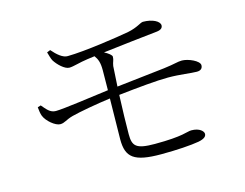

<svg xmlns="http://www.w3.org/2000/svg" viewBox="-90 -812 1181 926"><g transform="rotate(-15 500.0 -349.0)"><path d="M92 -402C93 -387 96 -368 100 -358C111 -329 152 -295 176 -295C199 -295 207 -308 244 -318C282 -328 370 -344 439 -353L436 -149C436 -59 473 -29 609 -29C686 -29 759 -34 798 -41C828 -47 838 -57 838 -70C838 -82 820 -103 778 -103C756 -103 736 -85 592 -85C497 -85 482 -104 482 -163C482 -209 484 -286 487 -358C587 -369 679 -378 736 -378C796 -378 847 -369 878 -369C899 -369 907 -380 907 -394C907 -416 853 -440 821 -440C800 -440 785 -433 728 -426L489 -399L495 -500C498 -520 505 -527 505 -544C505 -552 490 -564 469 -575C556 -585 679 -600 742 -606C765 -609 771 -619 771 -630C770 -650 736 -669 688 -669C674 -668 656 -650 607 -640C547 -629 382 -604 296 -603C272 -602 245 -625 221 -653L204 -646C209 -629 213 -613 219 -602C234 -578 266 -547 289 -547C310 -547 344 -559 383 -564L420 -569C434 -550 441 -532 441 -494L440 -394C354 -383 210 -362 172 -362C143 -362 128 -384 108 -407Z"/></g></svg>

Font: Noto Serif CJK HK Light
Style: Regular
Weight: 300
Designer: Ryoko NISHIZUKA 西塚涼子 (kana & ideographs); Frank Grießhammer (Latin, Greek & Cyrillic); Wenlong ZHANG 张文龙 (bopomofo); San
Foundry: Adobe
Version: Version 2.001;hotconv 1.1.0;makeotfexe 2.6.0